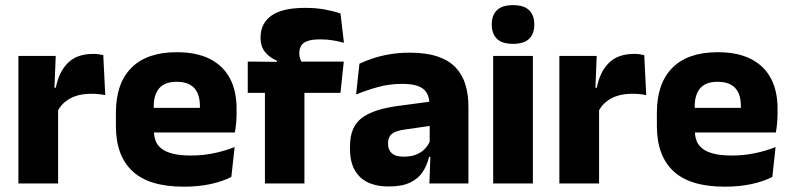

<svg xmlns="http://www.w3.org/2000/svg" viewBox="-20 -707 3048 740"><path d="M200.9 -276 159 -368.9H195.2Q206.9 -430 241.7 -464.6Q276.4 -499.3 339.8 -499.3Q350.9 -499.3 360.2 -497.9Q369.6 -496.5 378 -494.6L385.7 -340.2Q375.1 -342.8 361 -344.2Q346.9 -345.6 332.5 -345.6Q283.5 -345.6 250.1 -327.3Q216.7 -309 200.9 -276ZM50.9 0V-491.4H194.8L188.5 -334.7L203.9 -332.5V0Z M688.5 12.5Q554.4 12.5 490.6 -47.2Q426.7 -107 426.7 -221.4V-272.5Q426.7 -385.7 486.6 -445.8Q546.4 -505.8 661.2 -505.8Q738 -505.8 789.1 -479.7Q840.3 -453.6 866.1 -405.1Q891.8 -356.5 891.8 -288.5V-272.1Q891.8 -253 890.2 -233.3Q888.5 -213.5 885.3 -196.4H747.6Q749.3 -225.6 749.9 -251.4Q750.5 -277.2 750.5 -297.9Q750.5 -328.3 741 -349.2Q731.4 -370 711.7 -380.9Q692 -391.8 661.2 -391.8Q615.2 -391.8 593.9 -367.1Q572.5 -342.4 572.5 -296.9V-252L573.4 -235.3V-200.5Q573.4 -181.3 579.7 -164.4Q586 -147.5 601.8 -134.7Q617.7 -121.9 645.4 -114.8Q673.2 -107.6 716.1 -107.6Q761.4 -107.6 803.5 -116.3Q845.6 -125 884.2 -140.1L871.7 -25.2Q837.7 -7.5 791.1 2.5Q744.6 12.5 688.5 12.5ZM507.7 -196.4V-291.2H854.5V-196.4Z M1156.7 -676.7Q1197.1 -676.7 1231.8 -670.4Q1266.6 -664 1292.3 -655.1L1305.6 -542.2Q1285.3 -547.7 1262.9 -551.5Q1240.6 -555.3 1214.1 -555.3Q1182.4 -555.3 1164.8 -548.7Q1147.2 -542.2 1140.4 -530.3Q1133.6 -518.4 1133.6 -502.1V-500.8Q1133.6 -489 1137.2 -479.4Q1140.9 -469.8 1146 -461.4L1047.2 -458V-473.3Q1021.1 -483.5 1002.7 -505.1Q984.3 -526.7 984.3 -560.8V-563.3Q984.3 -616.9 1026.2 -646.8Q1068.2 -676.7 1156.7 -676.7ZM1001.1 0V-426.6H1153.3V0ZM934.9 -349.2V-469.7L1066.8 -468.5L1124.9 -469.7H1305L1292.3 -349.2Z M1634.9 0 1639.6 -123 1636.1 -130.7V-284L1635.2 -303.9Q1635.2 -345.1 1611 -364.5Q1586.8 -383.8 1530.3 -383.8Q1480.8 -383.8 1436.3 -371.4Q1391.8 -359 1352.5 -342.8L1365.3 -461.4Q1388.8 -472.5 1418.2 -482.3Q1447.7 -492.1 1483.1 -498Q1518.4 -504 1558.9 -504Q1623.5 -504 1667.1 -489Q1710.6 -474 1736.5 -446.4Q1762.5 -418.8 1773.9 -380.6Q1785.4 -342.5 1785.4 -296.4V0ZM1478.5 11.7Q1404.9 11.7 1367 -25.4Q1329 -62.6 1329 -131V-144.3Q1329 -217.1 1373.6 -251.7Q1418.3 -286.3 1515.8 -299L1647.8 -316.5L1656.8 -224.6L1539.8 -207.7Q1504.3 -202.8 1490 -190.8Q1475.6 -178.8 1475.6 -155.4V-151.8Q1475.6 -129.5 1490.1 -116.4Q1504.6 -103.2 1536.6 -103.2Q1564.5 -103.2 1584.6 -111.5Q1604.8 -119.8 1617.9 -133.8Q1631.1 -147.7 1637.6 -164.4L1659.1 -102.7H1633.8Q1626.1 -70.3 1609.2 -44.5Q1592.3 -18.6 1560.9 -3.5Q1529.6 11.7 1478.5 11.7Z M1880.8 0V-491.4H2033.8V0ZM1957.3 -538Q1914.7 -538 1895.1 -557.6Q1875.4 -577.3 1875.4 -610.9V-614.3Q1875.4 -648 1895.1 -667.6Q1914.7 -687.2 1957.3 -687.2Q1999.6 -687.2 2019.4 -667.6Q2039.2 -648 2039.2 -614.3V-610.9Q2039.2 -576.8 2019.4 -557.4Q1999.6 -538 1957.3 -538Z M2285.9 -276 2244 -368.9H2280.2Q2291.9 -430 2326.7 -464.6Q2361.4 -499.3 2424.8 -499.3Q2435.9 -499.3 2445.2 -497.9Q2454.6 -496.5 2463 -494.6L2470.7 -340.2Q2460.1 -342.8 2446 -344.2Q2431.9 -345.6 2417.5 -345.6Q2368.5 -345.6 2335.1 -327.3Q2301.7 -309 2285.9 -276ZM2135.9 0V-491.4H2279.8L2273.5 -334.7L2288.9 -332.5V0Z M2773.5 12.5Q2639.4 12.5 2575.6 -47.2Q2511.7 -107 2511.7 -221.4V-272.5Q2511.7 -385.7 2571.6 -445.8Q2631.4 -505.8 2746.2 -505.8Q2823 -505.8 2874.1 -479.7Q2925.3 -453.6 2951.1 -405.1Q2976.8 -356.5 2976.8 -288.5V-272.1Q2976.8 -253 2975.2 -233.3Q2973.5 -213.5 2970.3 -196.4H2832.6Q2834.3 -225.6 2834.9 -251.4Q2835.5 -277.2 2835.5 -297.9Q2835.5 -328.3 2826 -349.2Q2816.4 -370 2796.7 -380.9Q2777 -391.8 2746.2 -391.8Q2700.2 -391.8 2678.9 -367.1Q2657.5 -342.4 2657.5 -296.9V-252L2658.4 -235.3V-200.5Q2658.4 -181.3 2664.7 -164.4Q2671 -147.5 2686.8 -134.7Q2702.7 -121.9 2730.4 -114.8Q2758.2 -107.6 2801.1 -107.6Q2846.4 -107.6 2888.5 -116.3Q2930.6 -125 2969.2 -140.1L2956.7 -25.2Q2922.7 -7.5 2876.1 2.5Q2829.6 12.5 2773.5 12.5ZM2592.7 -196.4V-291.2H2939.5V-196.4Z"/></svg>

Font: Anek Odia Medium
Style: Regular
Weight: 500
Designer: Yesha Goshar & Mahesh Sahu (Odia), Yesha Goshar (Latin)
Foundry: Ek Type
Version: Version 1.003